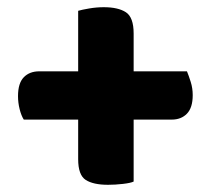

<svg xmlns="http://www.w3.org/2000/svg" viewBox="-20 -554 585 533"><path d="M351 -50Q343 -46 321.5 -43.5Q300 -41 280 -41Q239 -41 218 -54.5Q197 -68 197 -112V-222H46Q39 -233 34.5 -251Q30 -269 30 -287Q30 -323 46 -339.5Q62 -356 89 -356H197V-524Q207 -527 227.5 -530.5Q248 -534 268 -534Q308 -534 329.5 -520Q351 -506 351 -461V-356H499Q504 -344 509.5 -326.5Q515 -309 515 -290Q515 -255 499 -238.5Q483 -222 457 -222H351Z"/></svg>

Font: Baloo Tammudu
Style: Regular
Weight: 400
Designer: Omkar Shende and Ek Type
Foundry: Ek Type
Version: Version 1.007;PS 1.000;hotconv 1.0.88;makeotf.lib2.5.647800